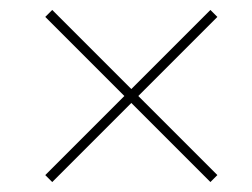

<svg xmlns="http://www.w3.org/2000/svg" viewBox="-20 -517 506 386"><path d="M71 -165 230 -324 71 -483 85 -497 244 -338 403 -497 417 -483 258 -324 417 -165 403 -151 244 -310 85 -151Z"/></svg>

Font: Fixel Italic Variable 20240409 Display Thin
Style: Italic
Weight: 100
Italic angle: -10°
Designer: AlfaBravo + MacPaw
Foundry: Kyrylo Tkachov, Marchela Mozhyna, Serhii Makarenko, Maria Weinstein, Zakhar Kryvoshyya
Version: Version 1.211;Glyphs 3.2 (3225)